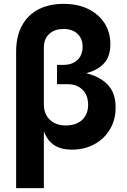

<svg xmlns="http://www.w3.org/2000/svg" viewBox="-20 -757 649 981"><path d="M62.4 204.1V-492.5Q62.4 -572.2 92.5 -626.7Q122.6 -681.2 176.9 -709.3Q231.3 -737.3 304.4 -737.3Q376.9 -737.3 430.7 -711.1Q484.4 -684.8 514.2 -638.4Q543.9 -592.1 543.9 -530.9Q543.9 -473.3 516.3 -439.1Q488.8 -404.9 438.1 -388.2Q387.4 -371.4 318.1 -365.2V-400.8Q387.7 -395 445 -376Q502.4 -357.1 536.5 -317.2Q570.7 -277.3 570.7 -207.9Q570.7 -143.7 541.1 -95.1Q511.5 -46.4 461 -19.4Q410.6 7.7 347.5 7.7Q299.9 7.7 268.3 -8.7Q236.6 -25.1 217.9 -56.8Q199.2 -88.5 190.4 -133.9H204.1V204.1ZM316.8 -116Q351.7 -116 377.3 -128.9Q402.8 -141.8 416.6 -165.4Q430.3 -189.1 430.3 -221.3Q430.3 -269.8 402 -298.3Q373.6 -326.7 324.9 -326.7H271.3V-425.5H304.3Q334.6 -425.5 356.4 -436.8Q378.3 -448 390.2 -468.8Q402.1 -489.7 402.1 -517.9Q402.1 -559.9 375.9 -584.4Q349.6 -608.9 304.9 -608.9Q258.6 -608.9 231.3 -583.3Q204.1 -557.7 204.1 -513.7V-222.7Q204.1 -191.3 217.4 -167.2Q230.8 -143.2 255.9 -129.6Q281.1 -116 316.8 -116Z"/></svg>

Font: Adwaita Sans
Style: Regular
Weight: 400
Designer: Rasmus Andersson
Foundry: rsms
Version: Version 4.001;git-9221beed3